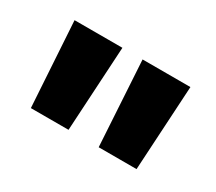

<svg xmlns="http://www.w3.org/2000/svg" viewBox="-56 -800 459 408"><g transform="rotate(30 173.5 -596.0)"><path d="M198.3 -700H315.7L303.7 -491.8H210.8ZM31.4 -700H148.8L136.8 -491.8H44.4Z"/></g></svg>

Font: AF Albert Sans Medium
Style: Regular
Weight: 500
Designer: Andreas Rasmussen
Foundry: a.Foundry
Version: Version 1.300;Glyphs 3.2 (3231)